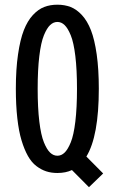

<svg xmlns="http://www.w3.org/2000/svg" viewBox="-20 -726 490 818"><path d="M224.5 11Q198.5 11 177 4Q155.5 -3 135 -18.5Q114.5 -34 99 -61.5Q83.5 -89 71.8 -127.8Q60 -166.5 53.8 -222.2Q47.5 -278 47.5 -348Q47.5 -431 56.8 -494.2Q66 -557.5 81.5 -597.2Q97 -637 120 -661.8Q143 -686.5 168.2 -696.2Q193.5 -706 224.5 -706Q255.5 -706 280.8 -696.2Q306 -686.5 329 -661.8Q352 -637 367.5 -597.2Q383 -557.5 392 -494.2Q401 -431 401 -348Q401 -146 348 -59L419.5 13L359 71.5L286.5 -1.5Q260 11 224.5 11ZM308 -348Q308 -429 301 -487Q294 -545 281.5 -575.5Q269 -606 255.2 -619.2Q241.5 -632.5 224.5 -632.5Q207.5 -632.5 193.5 -619.2Q179.5 -606 167 -575.5Q154.5 -545 147.5 -487Q140.5 -429 140.5 -348Q140.5 -266.5 147.5 -208.5Q154.5 -150.5 167 -119.8Q179.5 -89 193.5 -75.8Q207.5 -62.5 224.5 -62.5Q241.5 -62.5 255.2 -75.8Q269 -89 281.5 -119.5Q294 -150 301 -208.2Q308 -266.5 308 -348Z"/></svg>

Font: League Mono Condensed
Style: Regular
Weight: 400
Width: 1
Designer: Tyler Finck
Foundry: The League of Moveable Type / Tyler Finck
Version: Version 2.210